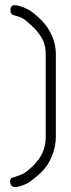

<svg xmlns="http://www.w3.org/2000/svg" viewBox="-20 -699 280 757"><path d="M141.6 -621.1Q168 -595.7 184.6 -558.6Q200.2 -523.4 200.2 -485.4Q200.2 -482.4 200.2 -480.5Q200.2 -460 200.2 -320.3Q200.2 -179.7 200.2 -160.2Q200.2 -122.1 184.6 -83Q168.9 -44.9 141.6 -18.6Q108.4 11.7 89.8 22.5Q70.3 33.2 46.9 38.1Q43 38.1 39.1 38.1Q23.4 38.1 20.5 22.5Q19.5 19.5 19.5 15.6Q19.5 2.9 33.2 0Q58.6 -7.8 70.3 -13.7Q82 -18.6 113.3 -47.9Q136.7 -72.3 148.4 -98.6Q160.2 -125 160.2 -160.2Q160.2 -179.7 160.2 -320.3Q160.2 -460 160.2 -480.5Q161.1 -516.6 148.4 -542Q135.7 -567.4 112.3 -590.8Q83 -619.1 70.3 -626Q58.6 -632.8 33.2 -639.6Q18.6 -644.5 21.5 -664.1Q23.4 -678.7 38.1 -678.7Q42 -678.7 46.9 -677.7Q69.3 -672.9 89.8 -662.1Q110.4 -651.4 141.6 -621.1Z"/></svg>

Font: Demofont
Style: Regular
Weight: 400
Version: Version 1.0